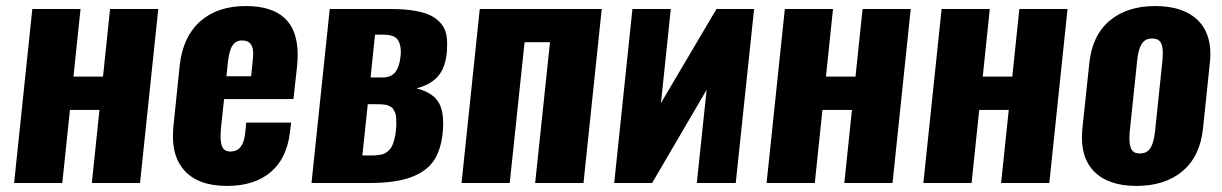

<svg xmlns="http://www.w3.org/2000/svg" viewBox="-20 -608 4062 638"><path d="M26.9 0 87.4 -578.1H247.6L224.1 -353.5H322.3L345.7 -578.1H505.9L445.3 0H285.2L310.5 -242.7H212.4L187 0Z M732.4 -354.5H814.5L820.3 -412.1Q821.3 -420.9 821.3 -428.7Q821.3 -449.2 814.5 -459.5Q805.2 -473.6 784.2 -473.6Q764.2 -473.6 752.9 -457.3Q741.7 -440.9 737.3 -401.4ZM734.4 9.8Q638.2 9.8 592.3 -42Q554.2 -84.5 554.7 -155.8Q554.7 -170.9 556.2 -187.5L577.1 -390.1Q587.4 -484.9 644.5 -536.4Q701.7 -587.9 796.9 -587.9Q969.2 -587.9 969.2 -426.3Q969.2 -408.7 967.3 -389.2L955.1 -278.8H724.6L713.9 -179.2Q712.9 -167 712.9 -156.2Q712.9 -135.7 717.3 -123Q724.1 -104.5 746.1 -104.5Q787.6 -104.5 794.4 -163.1L798.3 -200.7H947.3L943.4 -168Q933.1 -81.5 879.2 -35.9Q825.2 9.8 734.4 9.8Z M1211.4 -350.6H1251Q1279.3 -350.6 1293.2 -367.9Q1307.1 -385.3 1311 -420.4Q1312 -428.7 1312 -436Q1311.5 -460.4 1302.7 -474.6Q1291 -492.7 1254.9 -492.7H1226.1ZM1184.1 -91.3H1210Q1220.7 -91.3 1227.8 -91.8Q1234.9 -92.3 1243.9 -93.8Q1252.9 -95.2 1258.8 -98.4Q1264.6 -101.6 1271.5 -107.7Q1278.3 -113.8 1282.5 -122.3Q1286.6 -130.9 1290 -143.3Q1293.5 -155.8 1295.4 -172.4Q1296.9 -187 1296.9 -198.7Q1296.9 -210.4 1296.1 -219.2Q1295.4 -228 1292.2 -234.9Q1289.1 -241.7 1286.4 -246.1Q1283.7 -250.5 1278.1 -253.4Q1272.5 -256.3 1268.3 -258.1Q1264.2 -259.8 1256.3 -260.5Q1248.5 -261.2 1243.4 -261.5Q1238.3 -261.7 1229 -261.7H1202.1ZM1015.1 0 1075.7 -578.1H1277.8Q1327.6 -578.1 1363.5 -571.3Q1399.4 -564.5 1419.7 -551.8Q1439.9 -539.1 1451.7 -521.5Q1462.9 -503.4 1464.8 -481.4Q1465.8 -471.2 1465.8 -460Q1465.8 -447.3 1464.8 -434.1Q1459.5 -380.9 1434.3 -353.3Q1409.2 -325.7 1363.8 -314.5Q1420.9 -299.8 1439.5 -264.2Q1453.1 -237.8 1452.6 -197.3Q1452.6 -183.1 1451.2 -168Q1445.3 -109.4 1420.9 -73.5Q1396.5 -37.6 1345 -18.8Q1293.5 0 1210.4 0Z M1513.7 0 1574.2 -578.1H1979.5L1918.9 0H1758.3L1807.6 -467.8H1723.1L1673.8 0Z M2021 0 2081.5 -578.1H2209L2176.3 -265.6L2360.8 -578.1H2485.8L2424.8 0H2295.4L2328.1 -309.6L2147 0Z M2527.3 0 2587.9 -578.1H2748L2724.6 -353.5H2822.8L2846.2 -578.1H3006.3L2945.8 0H2785.6L2811 -242.7H2712.9L2687.5 0Z M3048.3 0 3108.9 -578.1H3269L3245.6 -353.5H3343.8L3367.2 -578.1H3527.3L3466.8 0H3306.6L3332 -242.7H3233.9L3208.5 0Z M3756.3 9.8Q3662.6 9.8 3614.7 -39.1Q3575.2 -79.6 3575.2 -150.9Q3575.2 -165.5 3576.7 -181.2L3599.6 -397Q3608.9 -489.7 3666.7 -538.8Q3724.6 -587.9 3818.8 -587.9Q3913.6 -587.9 3961.9 -539.1Q4002 -498.5 4002 -428.2Q4002 -413.1 4000 -397L3977.5 -181.2Q3967.8 -88.4 3909.4 -39.3Q3851.1 9.8 3756.3 9.8ZM3767.6 -98.1Q3791.5 -98.1 3802.7 -116Q3814 -133.8 3817.9 -169.9L3842.8 -407.7Q3843.8 -419.4 3843.8 -429.2Q3844.2 -449.7 3839.4 -461.9Q3832.5 -480 3808.1 -480Q3784.7 -480 3773.4 -461.4Q3762.2 -442.9 3758.8 -407.7L3733.9 -169.9Q3732.9 -158.7 3732.9 -148.9Q3732.9 -128.9 3737.8 -116.2Q3744.6 -97.7 3767.6 -98.1Z"/></svg>

Font: Oswald
Style: Bold
Weight: 700
Designer: Vernon Adams
Foundry: Vernon Adams
Version: 3.0; ttfautohint (v0.94.23-7a4d-dirty) -l 8 -r 50 -G 200 -x 